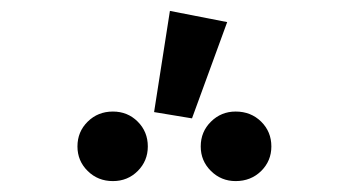

<svg xmlns="http://www.w3.org/2000/svg" viewBox="-20 -949 640 352"><path d="M291.5 -929 396.5 -908.5 332 -732 262.5 -743.5ZM187 -744.5Q214 -744.5 232.5 -726Q251 -707.5 251 -680.5Q251 -654 232.5 -635.5Q214 -617 187 -617Q159.5 -617 140.8 -635.5Q122 -654 122 -680.5Q122 -707.5 140.8 -726Q159.5 -744.5 187 -744.5ZM412 -744.5Q440 -744.5 458.8 -726Q477.5 -707.5 477.5 -680.5Q477.5 -654 458.8 -635.5Q440 -617 412 -617Q385.5 -617 366.8 -635.5Q348 -654 348 -680.5Q348 -707.5 366.8 -726Q385.5 -744.5 412 -744.5Z"/></svg>

Font: Fira Code Light Medium
Style: Regular
Weight: 500
Monospace: yes
Version: Version 5.002